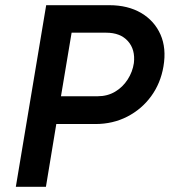

<svg xmlns="http://www.w3.org/2000/svg" viewBox="-20 -720 654 740"><path d="M41 0 158 -700H401Q473 -700 524 -670Q575 -640 598.5 -587Q622 -534 610 -464Q599 -399 562.5 -349Q526 -299 470.5 -270.5Q415 -242 348 -242H197L157 0ZM215 -349H356Q394 -349 423.5 -366.5Q453 -384 472 -413.5Q491 -443 496 -477Q502 -529 473 -561.5Q444 -594 389 -594H256Z"/></svg>

Font: Figtree Light SemiBold
Style: Italic
Weight: 600
Italic angle: -9.5°
Version: Version 2.001;gftools[0.9.30]